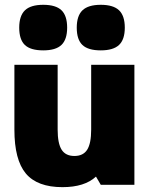

<svg xmlns="http://www.w3.org/2000/svg" viewBox="-20 -770 630 800"><path d="M399.9 0 379.9 -34.2Q332.5 9.8 240.2 9.8Q135.3 9.8 87.6 -47.1Q40 -104 40 -230V-500H220.2V-230Q220.2 -172.4 236.8 -146.2Q253.4 -120.1 290 -120.1Q326.7 -120.1 343.3 -146.2Q359.9 -172.4 359.9 -230V-500H540V0ZM259.8 -654.8Q259.8 -605.5 236.1 -582.8Q212.4 -560.1 160.2 -560.1Q107.4 -560.1 83.7 -582.5Q60.1 -605 60.1 -654.8Q60.1 -704.1 84 -727.1Q107.9 -750 160.2 -750Q212.4 -750 236.1 -727.3Q259.8 -704.6 259.8 -654.8ZM399.9 -560.1Q347.2 -560.1 323.5 -582.5Q299.8 -605 299.8 -654.8Q299.8 -704.1 323.7 -727.1Q347.7 -750 399.9 -750Q452.1 -750 476.1 -727.1Q500 -704.1 500 -654.8Q500 -605.5 476.1 -582.8Q452.1 -560.1 399.9 -560.1Z"/></svg>

Font: Fivo Sans Heavy
Style: Regular
Weight: 900
Designer: Alexander Slobzheninov
Foundry: Alexander Slobzheninov
Version: 1.0